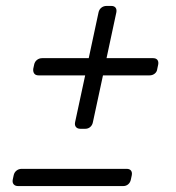

<svg xmlns="http://www.w3.org/2000/svg" viewBox="-20 -627 593 647"><path d="M251 -193Q241 -193 236 -199Q231 -205 233 -215L267 -373H110Q100 -373 95.5 -379Q91 -385 92 -395L95 -409Q97 -419 104.5 -425Q112 -431 122 -431H279L312 -585Q314 -595 321.5 -601Q329 -607 339 -607H355Q365 -607 369.5 -601Q374 -595 372 -585L339 -431H496Q506 -431 510.5 -425Q515 -419 513 -409L510 -395Q509 -385 501.5 -379Q494 -373 484 -373H327L293 -215Q291 -205 284 -199Q277 -193 267 -193ZM41 0Q31 0 26 -6Q21 -12 23 -22L26 -36Q28 -46 35.5 -52Q43 -58 53 -58H407Q417 -58 421.5 -52Q426 -46 424 -36L421 -22Q419 -12 412 -6Q405 0 395 0Z"/></svg>

Font: Rubik Light Light
Style: Italic
Weight: 300
Italic angle: -12°
Version: Version 2.104